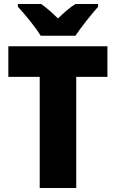

<svg xmlns="http://www.w3.org/2000/svg" viewBox="-20 -947 583 967"><path d="M185 -767H360C388 -810 443 -878 474 -913V-927H360C330 -908 304 -885 272 -854C240 -885 216 -907 187 -927H70V-913C103 -878 160 -809 185 -767ZM364 0V-560H521V-714H22V-560H180V0Z"/></svg>

Font: Noto Sans Sinhala SemiCondensed Black
Style: Regular
Weight: 900
Width: 4
Designer: Jelle Bosma - Monotype Design Team
Foundry: Monotype Imaging Inc.
Version: Version 2.006